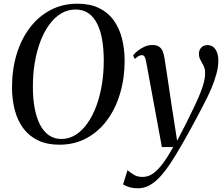

<svg xmlns="http://www.w3.org/2000/svg" viewBox="-20 -772 1212 1039"><path d="M301.5 11Q234.5 11 186 -12.2Q137.5 -35.5 106.2 -77.5Q75 -119.5 60 -176.2Q45 -233 45 -300Q45 -395 69.5 -476.8Q94 -558.5 140.5 -620.5Q187 -682.5 252.5 -717.2Q318 -752 399.5 -752Q466.5 -752 515 -728.8Q563.5 -705.5 594.2 -663.5Q625 -621.5 639.5 -565.8Q654 -510 654.5 -444.5Q654.5 -350 630.2 -267.5Q606 -185 560 -122.5Q514 -60 448.8 -24.5Q383.5 11 301.5 11ZM312 -20Q353.5 -20 388.8 -42Q424 -64 452.2 -103.5Q480.5 -143 500.5 -196.2Q520.5 -249.5 531 -312.5Q541.5 -375.5 541.5 -444Q541.5 -506 532.8 -556.8Q524 -607.5 505.5 -644.2Q487 -681 458 -700.8Q429 -720.5 388.5 -720.5Q347 -720.5 311.5 -699.5Q276 -678.5 247.5 -640Q219 -601.5 199 -549Q179 -496.5 168.2 -433.2Q157.5 -370 158 -300Q158 -238 167.5 -187Q177 -136 196 -98.5Q215 -61 244 -40.5Q273 -20 312 -20ZM771 -437.5Q767.5 -457.5 762.2 -465.5Q757 -473.5 747.5 -473.5Q738 -473.5 729 -468Q720 -462.5 709.5 -453L700 -472Q710 -485 726.2 -497.8Q742.5 -510.5 762.5 -519.5Q782.5 -528.5 804.5 -528.5Q827.5 -528.5 841 -519.2Q854.5 -510 861 -493Q867.5 -476 871 -452.5Q877 -414.5 883.2 -373Q889.5 -331.5 895.8 -288.5Q902 -245.5 908.5 -202.8Q915 -160 921.5 -120L938.5 -10L989.5 -109Q1017 -164 1036.2 -205Q1055.5 -246 1067.2 -276.8Q1079 -307.5 1084.5 -331.5Q1090 -355.5 1090 -376.5Q1090 -400 1081.5 -416.5Q1073 -433 1064.8 -447.5Q1056.5 -462 1056.5 -480.5Q1056.5 -501.5 1069.5 -514.8Q1082.5 -528 1102 -528Q1122 -528 1135 -517Q1148 -506 1154.8 -487Q1161.5 -468 1161.5 -443.5Q1161.5 -411.5 1151.5 -373.5Q1141.5 -335.5 1123.8 -293.5Q1106 -251.5 1081.5 -205.5Q1066.5 -176 1049 -143.2Q1031.5 -110.5 1013 -76.5Q994.5 -42.5 975.2 -8.8Q956 25 936.8 57Q917.5 89 898.5 117Q872 157 844.8 186.2Q817.5 215.5 788.2 231.2Q759 247 727 247Q702 247 682.2 241.5Q662.5 236 646 226L670 149Q681.5 159 702 172.2Q722.5 185.5 751 185.5Q782.5 185.5 809.5 166Q836.5 146.5 863 110.2Q889.5 74 917.5 24H856Z"/></svg>

Font: Merriweather 120pt
Style: Italic
Weight: 400
Italic angle: -7.8°
Version: Version 2.101